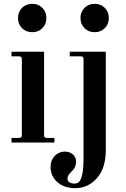

<svg xmlns="http://www.w3.org/2000/svg" viewBox="-20 -744 656 1002"><path d="M244 126Q244 92 266 69.5Q288 47 318 47Q342 47 359.5 61Q377 75 377 100Q377 131 349 156Q332 172 332 188Q332 202 343 208Q354 214 369 214Q384 214 393.5 204Q403 194 409.5 164Q416 134 416 82V-434Q416 -443 412.5 -446.5Q409 -450 400 -450H344V-474H532V40Q532 134 485.5 186Q439 238 373 238Q316 238 280 207Q244 176 244 126ZM421 -597Q400 -618 400 -650Q400 -682 421 -703Q442 -724 474 -724Q506 -724 527 -703Q548 -682 548 -650Q548 -618 527 -597Q506 -576 474 -576Q442 -576 421 -597ZM40 0V-24H78Q87 -24 90.5 -27.5Q94 -31 94 -40V-434Q94 -443 90.5 -446.5Q87 -450 78 -450H40V-474H210V-40Q210 -31 213.5 -27.5Q217 -24 226 -24H264V0ZM95 -597Q74 -618 74 -650Q74 -682 95 -703Q116 -724 148 -724Q180 -724 201 -703Q222 -682 222 -650Q222 -618 201 -597Q180 -576 148 -576Q116 -576 95 -597Z"/></svg>

Font: Old Standard TT
Style: Bold
Weight: 700
Designer: Alexey Kryukov <alexios@thessalonica.org.ru>
Version: Version 2.2